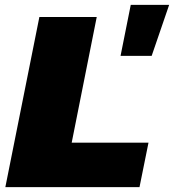

<svg xmlns="http://www.w3.org/2000/svg" viewBox="-20 -770 716 790"><path d="M2 0 142 -700H378L275 -183H591L554 0ZM476 -540 518 -750H676L604 -540Z"/></svg>

Font: Montserrat Thin Black
Style: Italic
Weight: 900
Italic angle: -11.3°
Version: Version 9.000